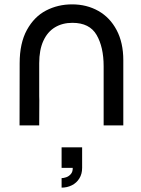

<svg xmlns="http://www.w3.org/2000/svg" viewBox="-20 -574 644 879"><path d="M544.5 -298.5V0H454.5V-270.5Q454.5 -358.5 422.2 -414Q390 -469.5 311.5 -469.5Q266 -469.5 231.8 -449Q197.5 -428.5 178.5 -387Q159.5 -345.5 159.5 -284.5V-133.5L160 -115.5L159.5 0H69.5L70 -284.5Q70 -376.5 103.2 -437Q136.5 -497.5 190.8 -525.8Q245 -554 310 -554Q377 -554 430.2 -524Q483.5 -494 514 -436.2Q544.5 -378.5 544.5 -298.5ZM262 194.5V100.5H356V194.5Q356 222.5 343.2 243Q330.5 263.5 309 274.2Q287.5 285 262 285V241.5Q271 241.5 283 237.5Q295 233.5 304.2 223Q313.5 212.5 313 194.5Z"/></svg>

Font: CCSD_manrope Medium
Style: Regular
Weight: 500
Designer: Mikhail Sharanda
Foundry: Mikhail Sharanda
Version: Version 4.503